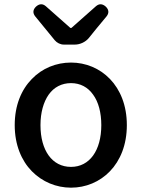

<svg xmlns="http://www.w3.org/2000/svg" viewBox="-20 -853 655 887"><path d="M127 -62C175 -13 240 14 308 14C444 14 566 -92 566 -275C566 -458 444 -564 308 -564C240 -564 175 -538 127 -488C79 -439 48 -367 48 -275C48 -184 79 -111 127 -62ZM410 -416C435 -382 448 -333 448 -275C448 -158 394 -82 308 -82C221 -82 167 -158 167 -275C167 -333 181 -382 205 -416C229 -450 265 -469 308 -469C351 -469 386 -450 410 -416ZM428 -724 472 -777C485 -793 483 -809 468 -823C453 -836 438 -837 423 -824L310 -724H305L192 -824C177 -837 162 -836 147 -823C132 -809 130 -793 143 -777L233 -667C243 -655 259 -647 275 -647H307H326C350 -647 375 -659 390 -677Z"/></svg>

Font: GenSenRounded2 TW M
Style: Regular
Weight: 500
Version: Version 2.100;PS 2.1;hotconv 16.6.51;makeotf.lib2.5.65220 DE